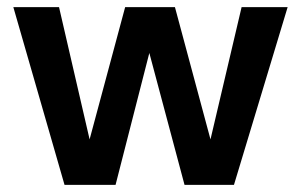

<svg xmlns="http://www.w3.org/2000/svg" viewBox="-20 -520 846 540"><path d="M17.5 -500H146L232 -128L332 -500H472L572 -128L659.5 -500H789L638 0H499L400 -371L305 0H161.5Z"/></svg>

Font: Overused Grotesk SemiBold
Style: Regular
Weight: 610
Version: Version 0.004